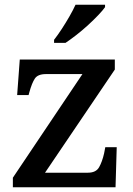

<svg xmlns="http://www.w3.org/2000/svg" viewBox="-20 -786 557 806"><path d="M34 0V-40L326 -475H173Q139 -475 126.5 -456.5Q114 -438 103 -398L100 -387H52L63 -536H462V-494L169 -61H349Q383 -61 396 -84Q409 -107 417 -142L422 -168H470L465 0ZM207 -619Q222 -638 239 -664Q256 -690 271.5 -717Q287 -744 297 -766H421V-756Q412 -743 393 -723Q374 -703 350 -681Q326 -659 301 -639.5Q276 -620 255 -606H207Z"/></svg>

Font: Noto Serif Khojki Medium
Style: Regular
Weight: 500
Version: Version 2.003